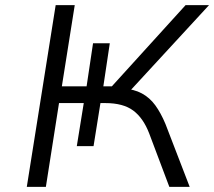

<svg xmlns="http://www.w3.org/2000/svg" viewBox="-20 -725 831 745"><path d="M84 0 196 -705H270L220 -390H316L341 -557H406L381 -390H414L700 -705H791L474 -361L456 -382Q500 -379 530.5 -362.5Q561 -346 582.5 -316.5Q604 -287 622 -244L716 0H637L559 -207Q536 -267 497 -296Q458 -325 389 -325H358L371 -333L343 -158H278L305 -325H209L158 0Z"/></svg>

Font: Nunito Sans 7pt SemiExpanded Light
Style: Italic
Weight: 300
Width: 6
Italic angle: -9°
Designer: Vernon Adams
Foundry: Vernon Adams
Version: Version 3.101;gftools[0.9.27]